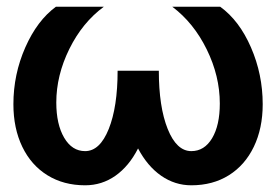

<svg xmlns="http://www.w3.org/2000/svg" viewBox="-20 -540 824 573"><path d="M20 -229Q20 -318 55.5 -398.5Q91 -479 147 -520H290Q226 -473 187 -394Q148 -315 148 -234Q148 -169 171.5 -129Q195 -89 234 -89Q278 -89 304.5 -155Q331 -221 331 -329H454Q454 -221 480.5 -155Q507 -89 551 -89Q590 -89 613 -127.5Q636 -166 636 -231Q636 -313 597 -392.5Q558 -472 494 -520H637Q694 -479 729 -398.5Q764 -318 764 -229Q764 -157 737.5 -102Q711 -47 663 -17Q615 13 551 13Q502 13 461 -15.5Q420 -44 392 -97Q365 -44 324.5 -15.5Q284 13 234 13Q170 13 121.5 -17Q73 -47 46.5 -102Q20 -157 20 -229Z"/></svg>

Font: Non Bureau Medium
Style: Regular
Weight: 500
Designer: Jona Saucedo
Foundry: Non Foundry
Version: Version 1.000; ttfautohint (v1.8.4)